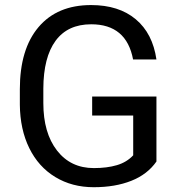

<svg xmlns="http://www.w3.org/2000/svg" viewBox="-20 -741 721 770"><path d="M607.4 -93.3Q571.3 -41.5 506.6 -15.9Q441.9 9.8 356 9.8Q269 9.8 201.7 -31Q134.3 -71.8 97.4 -147Q60.5 -222.2 59.6 -321.3V-383.3Q59.6 -543.9 134.5 -632.3Q209.5 -720.7 345.2 -720.7Q456.5 -720.7 524.4 -663.8Q592.3 -606.9 607.4 -502.4H513.7Q487.3 -643.6 345.7 -643.6Q251.5 -643.6 202.9 -577.4Q154.3 -511.2 153.8 -385.7V-327.6Q153.8 -208 208.5 -137.5Q263.2 -66.9 356.4 -66.9Q409.2 -66.9 448.7 -78.6Q488.3 -90.3 514.2 -118.2V-277.8H349.6V-354H607.4Z"/></svg>

Font: Vazir
Style: Regular
Weight: 400
Designer: Saber Rastikerdar
Foundry: Saber Rastikerdar
Version: Version 30.0.0